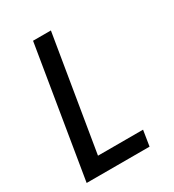

<svg xmlns="http://www.w3.org/2000/svg" viewBox="-178 -838 855 941"><g transform="rotate(-30 250.0 -367.5)"><path d="M34 0 155 -735H256L149 -88H404L390 0Z"/></g></svg>

Font: Iosevka Term Curly SmBd Obl
Style: Regular
Weight: 600
Italic angle: -9°
Designer: Belleve Invis
Foundry: Belleve Invis
Version: Version 32.3.0